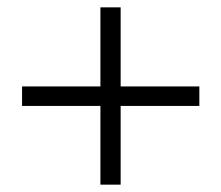

<svg xmlns="http://www.w3.org/2000/svg" viewBox="-20 -567 602 522"><path d="M522 -332V-279H308V-65H253V-279H40V-332H253V-547H308V-332Z"/></svg>

Font: Ek Mukta Light
Style: Regular
Weight: 300
Designer: Girish Dalvi and Yashodeep Gholap
Foundry: Ek Type
Version: Version 2.538;PS 1.002;hotconv 16.6.51;makeotf.lib2.5.65220;